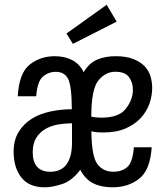

<svg xmlns="http://www.w3.org/2000/svg" viewBox="-20 -789 711 819"><path d="M55.7 -378.3H134.4Q139.4 -442.6 163.4 -462.6Q187.3 -482.6 218 -482.6Q255.3 -482.6 270.6 -452.3Q285.9 -422 286.4 -323Q239 -323 193.9 -313.2Q148.7 -303.4 114.5 -281.9Q80.3 -260.3 59.2 -225.7Q38.1 -191.1 38.1 -142.3Q38.1 -74.1 71 -32.1Q103.9 10 171.3 10Q201 10 243.9 -3.5Q286.7 -17 322.4 -64.7Q343.9 -23.9 378.1 -6.9Q412.4 10 460 10Q527.1 10 573.9 -26.8Q620.6 -63.6 627.1 -160.7H551.1Q545.7 -95 522.1 -75.7Q498.4 -56.4 464.4 -56.4Q420.3 -56.4 395.6 -88.7Q371 -121 369.7 -229Q384.3 -225.6 396.8 -224.7Q409.3 -223.9 420.3 -223.9Q476 -223.9 515.4 -240.9Q554.7 -258 580.1 -285.4Q605.4 -312.9 617.3 -346.4Q629.1 -380 629.1 -413.3Q629.1 -440.3 621.5 -464.9Q613.9 -489.4 595.2 -508.1Q576.6 -526.9 546.7 -538.1Q516.9 -549.3 472.7 -549.3Q428.7 -549.3 394.4 -534.7Q360 -520.1 336.7 -481Q319.7 -516.1 287.9 -532.7Q256.1 -549.3 213.9 -549.3Q152.4 -549.3 106.9 -513.6Q61.4 -478 55.7 -378.3ZM369.4 -291.3Q369.4 -408.3 399.6 -445.6Q429.9 -482.9 471.4 -482.9Q514 -482.9 530.4 -459.9Q546.9 -436.9 546.9 -406Q546.9 -364.4 517.3 -325.8Q487.7 -287.1 412.7 -287.1Q403.4 -287.1 393.3 -287.9Q383.1 -288.6 369.4 -291.3ZM287.1 -263.1V-179.4Q287.1 -120.3 264.1 -88.4Q241 -56.4 194.3 -56.4Q157.7 -56.4 138.6 -77.2Q119.6 -98 119.6 -139.1Q119.6 -177.7 135 -201.7Q150.4 -225.7 174.5 -239.4Q198.6 -253 228.4 -258.1Q258.1 -263.1 287.1 -263.1ZM290.9 -601.9 477.7 -696.7 435 -768.6 263.6 -646Z"/></svg>

Font: Secuela Black
Style: Regular
Weight: 900
Designer: Fernando Haro
Foundry: deFharo
Version: Version 1.704